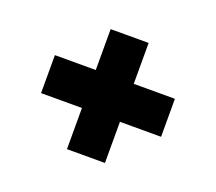

<svg xmlns="http://www.w3.org/2000/svg" viewBox="-85 -654 771 684"><g transform="rotate(20 300.0 -311.5)"><path d="M72 -240V-384H227V-539H371V-384H527V-240H371V-84H227V-240Z"/></g></svg>

Font: Myanmar Thuriya
Style: Regular
Weight: 400
Designer: Danh Hong
Foundry: Google Inc.
Version: Version 2.00 November 23, 2015